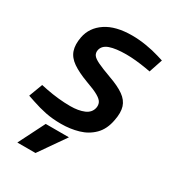

<svg xmlns="http://www.w3.org/2000/svg" viewBox="-171 -607 802 887"><g transform="rotate(30 230.0 -164.0)"><path d="M191.1 7.5Q145 7.5 107.8 -0.1Q70.6 -7.7 33.4 -20.4L-0.9 -31.9L26.4 -104.5L57.3 -98.1Q90.5 -91.6 123.1 -88.2Q155.7 -84.8 186.9 -84.8Q230.3 -84.8 260.1 -97.4Q289.9 -110.1 295.8 -139Q298.6 -154.1 292.7 -166.6Q286.9 -179.1 265.2 -191.8Q243.6 -204.5 198.9 -220.2Q145.5 -240.1 114.4 -261.7Q83.3 -283.3 73.4 -312.9Q63.5 -342.4 71.5 -384.8Q82.5 -441.7 133.8 -476.1Q185.2 -510.6 273 -510.6Q309.3 -510.6 348.1 -504.3Q386.8 -498 419.9 -487.8L448.7 -479L424.5 -406.7L402.8 -410.8Q370.8 -416.1 343.6 -418.7Q316.5 -421.3 293.4 -421.3Q237.2 -421.3 205.3 -410.1Q173.5 -398.8 168.1 -372.3Q165.3 -357 172.9 -345.7Q180.5 -334.4 205 -322.5Q229.5 -310.6 278.2 -292.9Q330.4 -274.4 359.2 -253.8Q388.1 -233.3 397.2 -204.4Q406.2 -175.4 397.5 -131.8Q388.1 -79.3 357.3 -48.4Q326.5 -17.6 283 -5.1Q239.5 7.5 191.1 7.5ZM59.8 183 130.4 43H254.2L156.6 183Z"/></g></svg>

Font: REM Medium
Style: Italic
Weight: 500
Italic angle: -11°
Designer: Octavio Pardo
Foundry: Ashler Design
Version: Version 1.005;gftools[0.9.28]